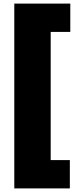

<svg xmlns="http://www.w3.org/2000/svg" viewBox="-20 -828 411 1068"><path d="M59.5 220V-808H371V-650.5H262V62.5H368.5V220Z"/></svg>

Font: Encode Sans SmCnd Black
Style: Regular
Weight: 900
Width: 4
Designer: Multiple Designers
Foundry: Impallari Type
Version: Version 3.002; ttfautohint (v1.8.3) -l 8 -r 50 -G 200 -x 14 